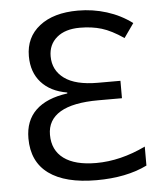

<svg xmlns="http://www.w3.org/2000/svg" viewBox="-53 -770 693 826"><g transform="rotate(-5 294.0 -357.0)"><path d="M86.9 -546.9Q86.9 -628.4 147.7 -676.3Q208.5 -724.1 314 -724.1Q378.4 -724.1 438.2 -705.3Q498 -686.5 546.9 -649.9L503.9 -588.9Q451.7 -624.5 409.7 -637.2Q367.7 -649.9 315.9 -649.9Q252.4 -649.9 216.3 -619.4Q180.2 -588.9 180.2 -538.1Q180.2 -478 228.3 -442.6Q276.4 -407.2 373 -407.2H470.2V-332H368.2Q258.3 -332 203.1 -299.1Q147.9 -266.1 147.9 -202.1Q147.9 -135.3 196.3 -99.6Q244.6 -64 335.9 -64Q440.9 -64 549.8 -116.2V-34.2Q460 9.8 331.1 9.8Q196.3 9.8 125.2 -42Q54.2 -93.8 54.2 -194.8Q54.2 -271 100.8 -315.9Q147.5 -360.8 237.8 -373V-377Q166 -389.2 126.5 -433.3Q86.9 -477.5 86.9 -546.9Z"/></g></svg>

Font: NotoPenekeko
Style: Regular
Weight: 400
Designer: Monotype Design team
Foundry: Monotype Imaging Inc.
Version: Version 1.04